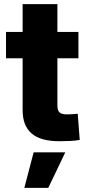

<svg xmlns="http://www.w3.org/2000/svg" viewBox="-20 -685 428 936"><path d="M362.3 -529.3V-400.9H9.3V-529.3ZM90.3 -665H259.8V-170.4Q259.8 -147.5 269.8 -137.5Q279.8 -127.4 305.7 -127.4Q316.4 -127.4 333.7 -128.4Q351.1 -129.4 358.9 -130.4L368.7 -2.9Q348.6 1 321.8 2.2Q294.9 3.4 268.6 3.4Q178.2 3.4 134.3 -34.2Q90.3 -71.8 90.3 -147.9ZM98.6 231 144 57.6H298.3L215.3 231Z"/></svg>

Font: Inter 24pt ExtraBold
Style: Regular
Weight: 800
Designer: Rasmus Andersson
Foundry: rsms
Version: Version 4.001;git-66647c0bb